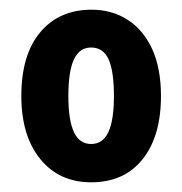

<svg xmlns="http://www.w3.org/2000/svg" viewBox="-20 -742 376 396"><path d="M312 -544Q312 -461 274 -413.5Q236 -366 168 -366Q102 -366 63 -414Q24 -462 24 -544Q24 -629 63 -675.5Q102 -722 169 -722Q211 -722 243.5 -701Q276 -680 294 -640.5Q312 -601 312 -544ZM121 -544Q121 -494 132.5 -469.5Q144 -445 168 -445Q192 -445 203.5 -469.5Q215 -494 215 -544Q215 -595 204 -619.5Q193 -644 168 -644Q144 -644 132.5 -619.5Q121 -595 121 -544Z"/></svg>

Font: Noto Sans Display Condensed
Style: Bold
Weight: 700
Width: 3
Designer: Monotype Design Team
Foundry: Monotype Imaging Inc.
Version: Version 2.003